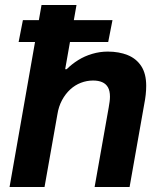

<svg xmlns="http://www.w3.org/2000/svg" viewBox="-20 -743 642 763"><path d="M18 0 145 -723H284L239 -468H245Q265 -488 290.5 -504Q316 -520 346.5 -529Q377 -538 408 -538Q453 -538 487.5 -524Q522 -510 541.5 -480Q561 -450 561 -402Q561 -385 559 -366.5Q557 -348 553 -328L495 0H356L412 -316Q414 -328 415.5 -338.5Q417 -349 417 -359Q417 -382 409 -396Q401 -410 386 -416.5Q371 -423 350 -423Q325 -423 301.5 -414Q278 -405 259 -387.5Q240 -370 226.5 -345Q213 -320 208 -288L157 0ZM54 -576 71 -663H427L410 -576Z"/></svg>

Font: Archivo SemiBold
Style: Bold Italic
Weight: 700
Italic angle: -10°
Version: Version 2.001